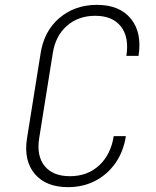

<svg xmlns="http://www.w3.org/2000/svg" viewBox="-20 -760 640 790"><path d="M260 10Q169 10 123 -44.5Q77 -99 91 -190L147 -540Q161 -632 224.5 -686Q288 -740 379 -740Q472 -740 518.5 -683Q565 -626 550 -530H500Q512 -607 477.5 -651Q443 -695 372 -695Q302 -695 255 -653.5Q208 -612 197 -540L141 -190Q130 -118 164 -76.5Q198 -35 268 -35Q340 -35 388 -79.5Q436 -124 448 -200H498Q488 -136 455 -89Q422 -42 372 -16Q322 10 260 10Z"/></svg>

Font: NKDuy Mono Thin
Style: Italic
Weight: 100
Italic angle: -9°
Monospace: yes
Designer: NKDuy
Foundry: NKDuy
Version: Version 2.251; ttfautohint (v1.8.4.7-5d5b)